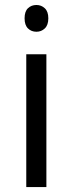

<svg xmlns="http://www.w3.org/2000/svg" viewBox="-20 -754 293 774"><path d="M167 0H85.9V-535.2H167ZM79.1 -680.2Q79.1 -708 92.8 -720.9Q106.4 -733.9 127 -733.9Q146.5 -733.9 160.6 -720.7Q174.8 -707.5 174.8 -680.2Q174.8 -652.8 160.6 -639.4Q146.5 -626 127 -626Q106.4 -626 92.8 -639.4Q79.1 -652.8 79.1 -680.2Z"/></svg>

Font: QFn1     
Style: Regular
Weight: 400
Foundry: Ascender Corporation
Version: Version 1.10